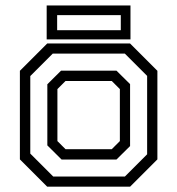

<svg xmlns="http://www.w3.org/2000/svg" viewBox="-20 -704 668 724"><path d="M158 0 55 -103V-437L158 -540H470.5L573.5 -437V-103L470.5 0ZM180.8 -38.2H450.8L534.8 -122.2V-417.8L450.8 -501.8H178.8L94.2 -417.2V-124.8ZM212.2 -102.5 158.5 -155.8V-386.2L210.2 -437.5H419.2L470.5 -386.8V-153.2L419.2 -102.5ZM227 -141.5H401.5L432 -172V-368L401.5 -398.5H227L196.5 -368V-172ZM156 -555.5V-683.5H472V-555.5ZM195.5 -590H435.5V-647H195.5Z"/></svg>

Font: Tourney Thin
Style: Regular
Weight: 100
Designer: Tyler Finck
Foundry: Etcetera Type Co
Version: Version 1.015